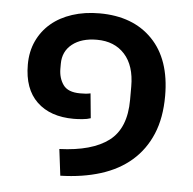

<svg xmlns="http://www.w3.org/2000/svg" viewBox="-45 -557 648 644"><g transform="rotate(5 279.5 -235.0)"><path d="M170 -47Q280 -51 336 -93.5Q392 -136 392 -232V-277Q392 -347 357.5 -385Q323 -423 264 -423Q212 -423 181 -398.5Q150 -374 150 -332V-316Q150 -284 166 -261.5Q182 -239 223 -239Q234 -239 241.5 -239.5Q249 -240 258 -242L266 -159Q255 -155 238.5 -153.5Q222 -152 209 -152Q130 -152 85 -195Q40 -238 40 -320Q40 -364 56.5 -399.5Q73 -435 102.5 -460Q132 -485 173.5 -498.5Q215 -512 265 -512Q378 -512 443 -445Q508 -378 508 -255Q508 -181 485 -126.5Q462 -72 419.5 -35Q377 2 316.5 21Q256 40 181 42Z"/></g></svg>

Font: IBM Plex Sans Thai Medium
Style: Regular
Weight: 500
Designer: Mike Abbink, Paul van der Laan, Pieter van Rosmalen, Ben Mitchell, Mark Frömberg
Foundry: Bold Monday
Version: Version 1.1